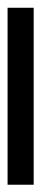

<svg xmlns="http://www.w3.org/2000/svg" viewBox="180 -1054 110 517"><g transform="rotate(-90 235.5 -795.0)"><path d="M473.6 -759.8H-2.9V-830.1H473.6Z"/></g></svg>

Font: Open Sans SemiCondensed Medium
Style: Regular
Weight: 500
Width: 4
Designer: Monotype Design Team
Foundry: Monotype Imaging Inc.
Version: Version 3.000